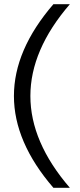

<svg xmlns="http://www.w3.org/2000/svg" viewBox="-20 -690 377 910"><path d="M233 200H311C186 55 124 -90 124 -235C124 -380 186 -525 311 -670H233C108 -525 46 -380 46 -235C46 -90 108 55 233 200Z"/></svg>

Font: LT Wave Light
Style: Regular
Weight: 300
Designer: Daniel Lyons
Version: Version 2.5 (Glyphs App)